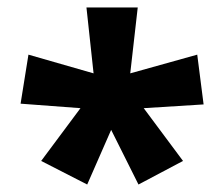

<svg xmlns="http://www.w3.org/2000/svg" viewBox="-20 -871 599 513"><path d="M348 -851H211L230 -675L56 -725L35 -594L195 -582L90 -441L213 -378L277 -524L350 -378L469 -441L364 -582L524 -592L507 -725L328 -675Z"/></svg>

Font: Noto Sans Tamil UI ExtraBold
Style: Regular
Weight: 800
Designer: Jelle Bosma - Monotype Design Team
Foundry: Monotype Imaging Inc.
Version: Version 2.004